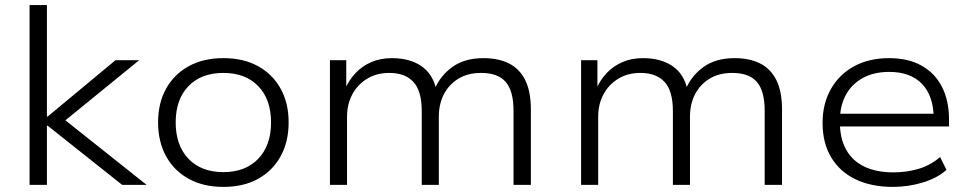

<svg xmlns="http://www.w3.org/2000/svg" viewBox="-20 -725 3799 753"><path d="M96 0V-705H164V-268H167L433 -489H526L213 -234L214 -271L555 0H459L167 -232H164V0Z M856 8Q778 8 720.5 -23.5Q663 -55 631.5 -112Q600 -169 600 -245Q600 -321 631.5 -377.5Q663 -434 720.5 -465.5Q778 -497 856 -497Q935 -497 992 -465.5Q1049 -434 1080.5 -377.5Q1112 -321 1112 -245Q1112 -169 1080.5 -112Q1049 -55 992 -23.5Q935 8 856 8ZM856 -50Q943 -50 993 -102.5Q1043 -155 1043 -245Q1043 -335 993 -387Q943 -439 856 -439Q769 -439 719 -387Q669 -335 669 -245Q669 -155 719 -102.5Q769 -50 856 -50Z M1274 0V-489H1338V-375H1333Q1348 -410 1373.5 -437.5Q1399 -465 1435 -481Q1471 -497 1517 -497Q1586 -497 1631.5 -466.5Q1677 -436 1691 -374H1684Q1707 -429 1755 -463Q1803 -497 1876 -497Q1934 -497 1975.5 -476.5Q2017 -456 2039.5 -411.5Q2062 -367 2062 -295V0H1994V-290Q1994 -368 1963.5 -403.5Q1933 -439 1867 -439Q1815 -439 1778 -416.5Q1741 -394 1721 -355.5Q1701 -317 1701 -267V0H1634V-290Q1634 -368 1601.5 -403.5Q1569 -439 1507 -439Q1456 -439 1418.5 -415.5Q1381 -392 1361 -353.5Q1341 -315 1341 -268V0Z M2259 0V-489H2323V-375H2318Q2333 -410 2358.5 -437.5Q2384 -465 2420 -481Q2456 -497 2502 -497Q2571 -497 2616.5 -466.5Q2662 -436 2676 -374H2669Q2692 -429 2740 -463Q2788 -497 2861 -497Q2919 -497 2960.5 -476.5Q3002 -456 3024.5 -411.5Q3047 -367 3047 -295V0H2979V-290Q2979 -368 2948.5 -403.5Q2918 -439 2852 -439Q2800 -439 2763 -416.5Q2726 -394 2706 -355.5Q2686 -317 2686 -267V0H2619V-290Q2619 -368 2586.5 -403.5Q2554 -439 2492 -439Q2441 -439 2403.5 -415.5Q2366 -392 2346 -353.5Q2326 -315 2326 -268V0Z M3481 8Q3398 8 3336 -21.5Q3274 -51 3240 -107.5Q3206 -164 3206 -243Q3206 -318 3238.5 -375.5Q3271 -433 3329.5 -465Q3388 -497 3467 -497Q3542 -497 3594.5 -467.5Q3647 -438 3674.5 -384Q3702 -330 3702 -255V-229H3254V-279H3663L3642 -262Q3641 -349 3596 -396Q3551 -443 3467 -443Q3408 -443 3364.5 -419.5Q3321 -396 3297.5 -353Q3274 -310 3274 -252V-244Q3274 -182 3298.5 -138Q3323 -94 3370 -71.5Q3417 -49 3484 -49Q3535 -49 3581.5 -62.5Q3628 -76 3667 -109L3692 -59Q3657 -27 3600 -9.5Q3543 8 3481 8Z"/></svg>

Font: Nunito Sans 10pt SemiExpanded Light
Style: Regular
Weight: 300
Width: 6
Designer: Vernon Adams
Foundry: Vernon Adams
Version: Version 3.101;gftools[0.9.27]